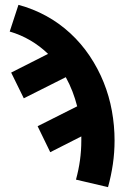

<svg xmlns="http://www.w3.org/2000/svg" viewBox="-20 -548 540 791"><path d="M425 223 293 192Q304 152 309.5 112Q315 72 315 31V14L187 79L135 -28L298 -110Q290 -141 278.5 -171Q267 -201 251 -230L78 -143L26 -249L178 -326Q145 -358 105 -381.5Q65 -405 20 -418L56 -528Q116 -512 170 -482.5Q224 -453 269.5 -411Q315 -369 349.5 -317.5Q384 -266 407 -209Q430 -152 441 -91Q452 -30 452 31Q452 80 445 128Q438 176 425 223Z"/></svg>

Font: Iosevka Curly Heavy
Style: Regular
Weight: 900
Monospace: yes
Designer: Belleve Invis
Foundry: Belleve Invis
Version: Version 22.1.2; ttfautohint (v1.8.4)